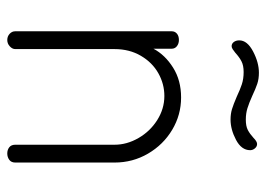

<svg xmlns="http://www.w3.org/2000/svg" viewBox="-122 -610 732 528"><g transform="rotate(90 244.0 -346.0)"><path d="M125 -627Q120 -623 115.5 -620Q111 -617 107 -617Q100 -617 95.5 -623Q91 -629 91 -638Q91 -660 121.5 -676Q152 -692 180 -692Q197 -692 210.5 -687.5Q224 -683 243 -674Q263 -665 277.5 -660.5Q292 -656 309 -656Q327 -656 337.5 -661.5Q348 -667 359 -677Q369 -687 376 -687Q383 -687 388 -681Q393 -675 393 -668Q393 -644 364.5 -629Q336 -614 309 -614Q293 -614 280 -618Q267 -622 246 -631Q227 -640 212 -645Q197 -650 178 -650Q160 -650 148.5 -644Q137 -638 125 -627ZM90 0Q80 0 73 -6.5Q66 -13 66 -22V-452Q66 -461 72.5 -466.5Q79 -472 90 -472Q100 -472 107 -466.5Q114 -461 114 -452V-402Q131 -434 166 -456Q201 -478 248 -478Q296 -478 337 -453.5Q378 -429 402.5 -387Q427 -345 427 -295V-22Q427 -11 419.5 -5.5Q412 0 402 0Q392 0 385 -5.5Q378 -11 378 -22V-295Q378 -329 359.5 -361Q341 -393 310 -412.5Q279 -432 244 -432Q211 -432 181.5 -415.5Q152 -399 133.5 -367.5Q115 -336 115 -295V-22Q115 -14 107.5 -7Q100 0 90 0Z"/></g></svg>

Font: Dosis
Style: Regular
Weight: 400
Designer: Edgar Tolentino, Pablo Impallari, Igino Marini
Foundry: Edgar Tolentino, Pablo Impallari, Igino Marini
Version: Version 1.007;Glyphs 3.1.1 (3134)